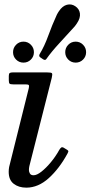

<svg xmlns="http://www.w3.org/2000/svg" viewBox="-20 -853 416 883"><path d="M218 -495 115 -89Q114 -85 113.5 -80Q113 -75 113 -71Q113 -63 117.5 -55Q122 -47 134.5 -47Q149.5 -47 170.8 -63.8Q192 -80.5 214 -107Q236 -133.5 252.5 -163.5Q256.5 -170.5 261.2 -174.2Q266 -178 274 -173L285.5 -166Q292 -162.5 293.8 -159.2Q295.5 -156 290.5 -147Q253 -78 204.5 -34Q156 10 101 10Q66 10 43 -7.8Q20 -25.5 20 -63Q20 -67 20.5 -73.8Q21 -80.5 22 -85L112.5 -448Q115 -459 112 -462Q109 -465 96.5 -465H40.5Q28 -465 24.2 -468.2Q20.5 -471.5 20.5 -484V-504Q20.5 -514.5 24.8 -517.2Q29 -520 38.5 -520H196.5Q216 -520 219 -516Q222 -512 218 -495ZM323.5 -731.5Q287.5 -691.5 252.5 -653.8Q217.5 -616 193 -581.5Q188 -574 178 -580.5L165.5 -589Q157 -594.5 162.5 -604.5Q184.5 -640.5 202 -689Q219.5 -737.5 241.5 -785.5Q244 -790.5 246.2 -794Q248.5 -797.5 251 -801.5Q267 -825.5 287.5 -831Q308 -836.5 326 -824.5Q344.5 -812.5 347.5 -791.5Q350.5 -770.5 334 -746Q331.5 -742.5 329.2 -739Q327 -735.5 323.5 -731.5ZM328 -565Q308 -565 294 -579Q280 -593 280 -613Q280 -633 294 -647.2Q308 -661.5 328 -661.5Q348 -661.5 362 -647.2Q376 -633 376 -613Q376 -593 362 -579Q348 -565 328 -565ZM88 -565Q68 -565 54 -579Q40 -593 40 -613Q40 -633 54 -647.2Q68 -661.5 88 -661.5Q108 -661.5 122 -647.2Q136 -633 136 -613Q136 -593 122 -579Q108 -565 88 -565Z"/></svg>

Font: Besley
Style: Italic
Weight: 400
Italic angle: -13°
Designer: Owen Earl
Foundry: indestructible type*
Version: Version 4.000; ttfautohint (v1.8.4.7-5d5b)